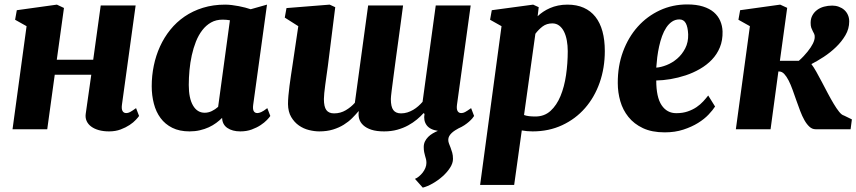

<svg xmlns="http://www.w3.org/2000/svg" viewBox="-20 -589 3902 875"><path d="M101.1 -469.7 48.8 -499 56.6 -542.5 239.3 -567.9 271.5 -552.7 238.8 -316.9H404.8L439 -564H598.1L535.6 -110.8Q533.2 -91.8 538.6 -82.8Q543.9 -73.7 555.2 -73.7Q559.6 -73.7 563.5 -74.7Q567.4 -75.7 572.3 -78.1Q577.1 -80.6 583.7 -85Q590.3 -89.4 600.1 -96.2L613.8 -60.5Q609.9 -54.7 599.1 -43Q588.4 -31.2 570.8 -19.5Q553.2 -7.8 529.8 1Q506.3 9.8 477.1 9.8Q450.7 9.8 429.9 3.9Q409.2 -2 395.3 -12.5Q381.3 -22.9 374.8 -37.6Q368.2 -52.2 370.6 -69.8L396 -248.5H229.5L195.3 0H37.1Z M671.4 -196.3Q671.4 -243.7 680.9 -289.8Q690.4 -335.9 709.2 -377.2Q728 -418.5 756.1 -453.4Q784.2 -488.3 821.3 -513.7Q858.4 -539.1 904.8 -553.5Q951.2 -567.9 1006.3 -567.9Q1021 -567.9 1036.9 -565.9Q1052.7 -564 1068.1 -561Q1083.5 -558.1 1097.4 -554.4Q1111.3 -550.8 1122.6 -546.9L1196.8 -567.9L1133.8 -110.8Q1131.3 -90.8 1136.5 -82.3Q1141.6 -73.7 1152.8 -73.7Q1159.7 -73.7 1170.2 -78.1Q1180.7 -82.5 1198.2 -96.2L1211.9 -60.5Q1207.5 -53.7 1196.3 -42Q1185.1 -30.3 1167.7 -18.8Q1150.4 -7.3 1127.2 1.2Q1104 9.8 1075.2 9.8Q1039.1 9.8 1016.1 -5.9Q993.2 -21.5 992.2 -51.8Q980.5 -40 965.3 -28.8Q950.2 -17.6 931.6 -9Q913.1 -0.5 891.1 4.6Q869.1 9.8 843.8 9.8Q797.9 9.8 765.1 -6.6Q732.4 -22.9 711.7 -51Q690.9 -79.1 681.2 -116.7Q671.4 -154.3 671.4 -196.3ZM912.6 -75.2Q929.7 -75.2 945.3 -82.8Q960.9 -90.3 974.1 -102.1L1027.8 -496.6Q1011.7 -499.5 994.6 -499.5Q964.8 -499.5 941.9 -486.6Q918.9 -473.6 901.9 -451.4Q884.8 -429.2 873 -399.7Q861.3 -370.1 854 -336.9Q846.7 -303.7 843.5 -269Q840.3 -234.4 840.3 -201.7Q840.3 -141.1 859.6 -108.2Q878.9 -75.2 912.6 -75.2Z M1816.9 -564Q1812.5 -529.3 1806.9 -488.8Q1801.3 -448.2 1795.7 -406.5Q1790 -364.7 1784.4 -324.2Q1778.8 -283.7 1774.4 -249Q1768.6 -205.6 1764.9 -175.8Q1761.2 -146 1761.2 -137.7Q1761.2 -102.5 1772.5 -87.4Q1783.7 -72.3 1807.6 -72.3Q1822.8 -72.3 1836.7 -76.7Q1850.6 -81.1 1863 -88.4Q1875.5 -95.7 1886.2 -105.2Q1897 -114.7 1905.8 -125L1965.8 -564H2125L2062.5 -110.8Q2060.1 -91.8 2065.4 -82.8Q2070.8 -73.7 2082 -73.7Q2086.4 -73.7 2090.3 -74.7Q2094.2 -75.7 2099.1 -78.1Q2104 -80.6 2110.6 -85Q2117.2 -89.4 2127 -96.2L2140.6 -60.5Q2138.2 -56.2 2132.3 -49.3Q2126.5 -42.5 2117.4 -34.4Q2108.4 -26.4 2096.2 -18.3Q2084 -10.3 2069.3 -3.9Q2062 0 2054 5.1Q2045.9 10.3 2038.8 16.8Q2031.7 23.4 2027.3 31.2Q2022.9 39.1 2022.9 48.3Q2022.9 57.1 2026.4 65.9Q2029.8 74.7 2033.7 84.7Q2037.6 94.7 2041 106.9Q2044.4 119.1 2044.4 135.3Q2044.4 154.8 2031 175.5Q2017.6 196.3 1997.1 214.6Q1976.6 232.9 1952.4 246.8Q1928.2 260.7 1906.7 266.1L1871.1 226.1Q1880.4 222.7 1889.6 214.8Q1898.9 207 1906.5 197.3Q1914.1 187.5 1918.7 176Q1923.3 164.6 1923.3 153.3Q1923.3 143.6 1921.4 136.2Q1919.4 128.9 1917.2 121.3Q1915 113.8 1913.1 104.2Q1911.1 94.7 1911.1 81.1Q1911.1 66.9 1916.7 55.4Q1922.4 43.9 1931.4 34.9Q1940.4 25.9 1952.1 19Q1963.9 12.2 1975.6 7.3Q1939 2 1924.1 -18.8Q1909.2 -39.6 1914.6 -69.8L1910.6 -73.7Q1897.5 -59.1 1879.9 -44.4Q1862.3 -29.8 1840.1 -17.6Q1817.9 -5.4 1790.5 2.2Q1763.2 9.8 1730.5 9.8Q1695.8 9.8 1672.6 2.2Q1649.4 -5.4 1635.5 -18.3Q1621.6 -31.2 1616.9 -47.6Q1612.3 -64 1615.2 -81.5H1613.3Q1600.6 -66.4 1584.5 -50.3Q1568.4 -34.2 1546.9 -20.8Q1525.4 -7.3 1497.8 1.2Q1470.2 9.8 1435.1 9.8Q1413.1 9.8 1388.2 3.7Q1363.3 -2.4 1342.3 -17.1Q1321.3 -31.7 1307.1 -55.7Q1293 -79.6 1292.5 -114.7Q1292.5 -131.8 1294.4 -153.1Q1296.4 -174.3 1299.3 -197.5Q1302.2 -220.7 1305.9 -244.6Q1309.6 -268.6 1313 -291.5L1339.4 -469.7L1277.8 -508.8L1285.6 -552.2L1482.4 -567.9L1507.8 -556.2L1474.1 -287.6Q1471.2 -266.1 1468 -244.1Q1464.8 -222.2 1462.2 -201.9Q1459.5 -181.6 1457.8 -165Q1456.1 -148.4 1456.1 -137.7Q1456.1 -102.5 1467.3 -87.4Q1478.5 -72.3 1502.4 -72.3Q1531.7 -72.3 1555.9 -86.7Q1580.1 -101.1 1597.2 -120.6L1657.7 -564H1816.9Z M2407.2 9.8Q2381.8 9.8 2357.9 5.4L2323.2 253.9H2168L2265.6 -469.7L2213.4 -499L2221.2 -542.5L2409.7 -567.9L2435.1 -556.2L2430.2 -515.1Q2441.4 -525.9 2455.6 -535.4Q2469.7 -544.9 2486.6 -552.2Q2503.4 -559.6 2523.2 -563.7Q2543 -567.9 2565.9 -567.9Q2608.4 -567.9 2640.1 -553.7Q2671.9 -539.6 2693.4 -512.5Q2714.8 -485.4 2725.6 -446Q2736.3 -406.7 2736.3 -356.4Q2736.3 -279.3 2712.9 -212.6Q2689.5 -146 2646.2 -96.4Q2603 -46.9 2542.2 -18.6Q2481.4 9.8 2407.2 9.8ZM2497.1 -482.4Q2471.2 -482.4 2452.6 -468.3Q2434.1 -454.1 2419.9 -435.1L2368.2 -64.9Q2378.4 -61 2391.1 -59.6Q2403.8 -58.1 2419.9 -58.1Q2460.9 -58.1 2489 -83.7Q2517.1 -109.4 2534.4 -151.4Q2551.8 -193.4 2559.6 -246.8Q2567.4 -300.3 2567.4 -356Q2567.4 -381.3 2563.2 -404.3Q2559.1 -427.2 2550.5 -444.6Q2542 -461.9 2528.6 -472.2Q2515.1 -482.4 2497.1 -482.4Z M2795.4 -210Q2794.9 -288.1 2819.3 -354Q2843.8 -419.9 2886.5 -467.5Q2929.2 -515.1 2987.1 -542Q3044.9 -568.8 3112.3 -568.8Q3153.8 -568.8 3183.8 -559.3Q3213.9 -549.8 3233.2 -533.2Q3252.4 -516.6 3262.2 -494.1Q3272 -471.7 3272.9 -445.8Q3273.9 -405.3 3260.7 -373.3Q3247.6 -341.3 3224.1 -316.9Q3200.7 -292.5 3169.7 -274.7Q3138.7 -256.8 3104.7 -245.6Q3070.8 -234.4 3036.1 -228.5Q3001.5 -222.7 2970.7 -222.2Q2970.7 -146 2995.1 -109.6Q3019.5 -73.2 3062 -73.2Q3091.3 -73.2 3114 -81.1Q3136.7 -88.9 3154.3 -100.8Q3171.9 -112.8 3184.8 -127Q3197.8 -141.1 3207.5 -153.8L3238.8 -103.5Q3228.5 -87.4 3209.2 -66.9Q3189.9 -46.4 3161.1 -28.6Q3132.3 -10.7 3094.2 1.7Q3056.2 14.2 3009.3 14.2Q2950.7 14.2 2909.9 -5.1Q2869.1 -24.4 2843.8 -56.2Q2818.4 -87.9 2806.9 -127.9Q2795.4 -168 2795.4 -210ZM2970.7 -280.8Q2992.2 -282.2 3018.1 -292.5Q3043.9 -302.7 3066.2 -321.8Q3088.4 -340.8 3102.8 -368.7Q3117.2 -396.5 3116.2 -432.6Q3114.7 -466.3 3105.2 -483.4Q3095.7 -500.5 3076.2 -500.5Q3057.6 -500.5 3042.7 -490.5Q3027.8 -480.5 3016.6 -463.6Q3005.4 -446.8 2997.3 -424.6Q2989.3 -402.3 2983.9 -377.9Q2978.5 -353.5 2975.3 -328.4Q2972.2 -303.2 2970.7 -280.8Z M3397.5 -469.7 3345.2 -499 3353 -542.5 3535.6 -567.9 3567.4 -553.2 3534.2 -312H3620.6Q3632.8 -322.8 3642.6 -333.3Q3652.3 -343.8 3660.2 -353.5Q3692.4 -393.6 3692.9 -419.4Q3693.4 -428.2 3690.4 -434.6Q3687.5 -440.9 3683.8 -447.5Q3680.2 -454.1 3677.2 -462.6Q3674.3 -471.2 3674.3 -484.9Q3674.3 -504.4 3682.4 -519Q3690.4 -533.7 3703.9 -543.7Q3717.3 -553.7 3735.1 -558.6Q3752.9 -563.5 3772.9 -563.5Q3788.6 -563.5 3802.7 -558.3Q3816.9 -553.2 3827.4 -543.9Q3837.9 -534.7 3844 -521.2Q3850.1 -507.8 3850.1 -491.2Q3850.1 -458 3833 -428.7Q3815.9 -399.4 3790 -374.5Q3764.2 -349.6 3733.9 -329.8Q3703.6 -310.1 3677.7 -296.9Q3688 -283.7 3700.2 -262Q3712.4 -240.2 3725.6 -215.1Q3738.8 -189.9 3752.4 -164.1Q3766.1 -138.2 3779.1 -116.5Q3792 -94.7 3804 -79.8Q3815.9 -64.9 3826.2 -62.5L3862.3 -44.9L3856.4 0H3696.8Q3681.6 0 3669.2 -11.2Q3656.7 -22.5 3646.2 -41Q3635.7 -59.6 3626.7 -83.3Q3617.7 -106.9 3609.1 -131.6Q3600.6 -156.2 3592 -179.9Q3583.5 -203.6 3574 -222.2Q3564.5 -240.7 3554 -252Q3543.5 -263.2 3530.8 -263.2H3527.3L3491.7 0H3333.5Z"/></svg>

Font: Merriweather UltraBold
Style: Italic
Weight: 900
Italic angle: -7°
Designer: Eben Sorkin ( eben@eyebytes.com )
Foundry: Eben Sorkin ( eben@eyebytes.com )
Version: Version 1.52; ttfautohint (v1.4.1)